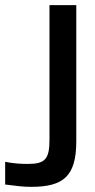

<svg xmlns="http://www.w3.org/2000/svg" viewBox="-138 -520 368 745"><path d="M-29 116C-56 116 -81 115 -118 108V196C-71 202 -47 205 -17 205C108 205 158 164 158 28V-500H54V23C54 98 36 116 -29 116Z"/></svg>

Font: LT Wave Text Medium
Style: Regular
Weight: 500
Designer: Daniel Lyons
Version: Version 2.5 (Glyphs App)